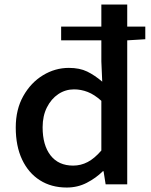

<svg xmlns="http://www.w3.org/2000/svg" viewBox="-20 -817 670 851"><path d="M304.2 -83Q338.4 -83 368.7 -98.9Q398.9 -114.7 429.2 -149.9V-370.1Q398.4 -397.9 368.7 -409.4Q338.9 -420.9 308.1 -420.9Q270 -420.9 238.5 -399.9Q207 -378.9 188 -341.1Q168.9 -303.2 168.9 -252.9Q168.9 -173.3 204.1 -128.2Q239.3 -83 304.2 -83ZM251 -638.2V-699.2H429.2V-796.9H543.9V-699.2H624V-643.1L543.9 -638.2V0H448.2L439 -58.1H436Q405.3 -27.8 364.7 -6.8Q324.2 14.2 275.9 14.2Q207.5 14.2 156.7 -18.1Q106 -50.3 77.9 -109.9Q49.8 -169.4 49.8 -252Q49.8 -332 83.3 -391.4Q116.7 -450.7 170.4 -483.4Q224.1 -516.1 285.2 -516.1Q333 -516.1 366.5 -499.8Q399.9 -483.4 433.1 -455.1L429.2 -544.9V-638.2Z"/></svg>

Font: Source Han Sans CN Medium
Style: Regular
Weight: 500
Designer: Ryoko NISHIZUKA  (kana, bopomofo & ideographs); Paul D. Hunt (Latin, Greek & Cyrillic); Sandoll Communications , Soo-you
Foundry: Adobe
Version: Version 2.004;hotconv 1.0.118;makeotfexe 2.5.65603